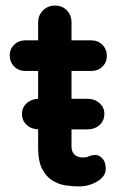

<svg xmlns="http://www.w3.org/2000/svg" viewBox="-20 -670 449 690"><path d="M71 -525H308Q332 -525 348 -509Q364 -493 364 -469Q364 -446 348 -430.5Q332 -415 308 -415H71Q47 -415 31 -431Q15 -447 15 -471Q15 -494 31 -509.5Q47 -525 71 -525ZM178 -650Q204 -650 220.5 -632.5Q237 -615 237 -589V-144Q237 -130 242.5 -121Q248 -112 257.5 -108Q267 -104 278 -104Q290 -104 300 -108.5Q310 -113 323 -113Q337 -113 348.5 -100Q360 -87 360 -64Q360 -36 329.5 -18Q299 0 264 0Q243 0 217.5 -3.5Q192 -7 169.5 -20.5Q147 -34 132 -62Q117 -90 117 -139V-589Q117 -615 134.5 -632.5Q152 -650 178 -650ZM120 -205Q94 -205 76.5 -220.5Q59 -236 59 -261Q59 -284 76.5 -299.5Q94 -315 120 -315H294Q320 -315 337.5 -299.5Q355 -284 355 -261Q355 -236 337.5 -220.5Q320 -205 294 -205Z"/></svg>

Font: Quicksand Light
Style: Bold
Weight: 700
Version: Version 3.004